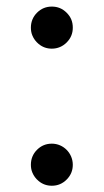

<svg xmlns="http://www.w3.org/2000/svg" viewBox="-20 -578 322 595"><path d="M75.7 -492.2C75.7 -483.9 77.1 -475.1 80.6 -467.3C84.5 -458 90.8 -449.2 99.6 -441.9C111.3 -432.1 125 -427.2 140.6 -427.2C158.7 -427.2 174.3 -434.1 186.5 -446.3C199.2 -459 205.6 -474.1 205.6 -492.2C205.6 -510.7 199.7 -525.4 186.5 -538.6C173.8 -551.3 158.7 -557.6 140.6 -557.6C122.6 -557.6 107.4 -551.3 94.7 -538.6C82 -525.9 75.7 -510.3 75.7 -492.2ZM75.7 -67.4C75.7 -59.1 77.1 -50.3 80.6 -42.5C84.5 -33.2 90.8 -24.4 99.6 -17.1C111.3 -7.3 125 -2.4 140.6 -2.4C158.7 -2.4 173.8 -8.8 186.5 -21.5C199.2 -34.2 205.6 -49.3 205.6 -67.4C205.6 -103 176.8 -132.8 140.6 -132.8C122.6 -132.8 107.4 -126.5 94.7 -113.8C82 -101.1 75.7 -85.4 75.7 -67.4Z"/></svg>

Font: Nahid
Style: Regular
Weight: 400
Foundry: DejaVu fonts team - Redesigned by Saber Rastikerdar
Version: Version 0.3.0